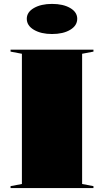

<svg xmlns="http://www.w3.org/2000/svg" viewBox="-20 -962 532 982"><path d="M458 -708V-698L400 -687V-21L458 -10V0H34V-10L92 -21V-687L34 -698V-708ZM246 -942Q303 -942 339 -921Q375 -900 375 -866Q375 -831 339 -809.5Q303 -788 246 -788Q190 -788 153.5 -809.5Q117 -831 117 -866Q117 -900 153.5 -921Q190 -942 246 -942Z"/></svg>

Font: Kalnia SemiExpanded SemiBold
Style: Regular
Weight: 600
Width: 6
Designer: Frida Medrano
Foundry: Frida Medrano
Version: Version 1.105